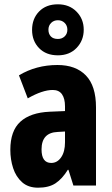

<svg xmlns="http://www.w3.org/2000/svg" viewBox="-20 -862 520 892"><path d="M247 -560Q332 -560 379 -511.5Q426 -463 426 -363V0H321L298 -73H295Q269 -31 238 -10.5Q207 10 157 10Q111 10 82.5 -15.5Q54 -41 41 -81Q28 -121 28 -166Q28 -254 74.5 -296.5Q121 -339 211 -343L282 -346V-368Q282 -404 268 -424Q254 -444 225 -444Q177 -444 109 -405L68 -512Q148 -560 247 -560ZM248 -249Q173 -246 173 -168Q173 -105 218 -105Q246 -105 264 -131Q282 -157 282 -201V-251ZM249 -605Q194 -605 161.5 -638.5Q129 -672 129 -723Q129 -775 161.5 -808.5Q194 -842 249 -842Q302 -842 335.5 -808Q369 -774 369 -724Q369 -674 336 -639.5Q303 -605 249 -605ZM249 -681Q268 -681 280.5 -693Q293 -705 293 -724Q293 -743 280.5 -755.5Q268 -768 249 -768Q230 -768 217.5 -755.5Q205 -743 205 -724Q205 -705 216 -693Q227 -681 249 -681Z"/></svg>

Font: Noto Sans Gujarati ExtraCondensed ExtraBold
Style: Regular
Weight: 800
Width: 2
Designer: Jelle Bosma - Monotype Design Team, Universal Thirst
Foundry: Monotype Imaging Inc.
Version: Version 2.106; ttfautohint (v1.8.4.7-5d5b)